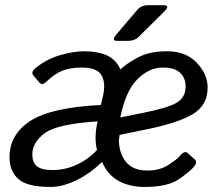

<svg xmlns="http://www.w3.org/2000/svg" viewBox="-20 -721 869 749"><path d="M437 -561.5Q412.6 -561.5 434.6 -587.4L515.6 -682.6Q531.2 -700.7 558.1 -700.7H617.2Q646 -700.7 620.1 -675.3L519.5 -575.7Q504.9 -561.5 478 -561.5ZM17.1 -107.4Q17.1 -196.3 97.9 -249Q178.7 -301.8 373.5 -311.5L381.3 -344.7Q393.6 -396.5 376.2 -427Q358.9 -457.5 299.8 -457.5Q254.9 -457.5 224.1 -445.6Q193.4 -433.6 158.7 -400.4Q144.5 -386.7 133.8 -398.9L110.8 -425.8Q99.1 -439.5 118.2 -455.1Q161.1 -490.2 213.9 -505.6Q266.6 -521 307.6 -521Q359.4 -521 395.5 -505.6Q431.6 -490.2 449.7 -450.7H450.7Q469.7 -470.2 515.6 -495.6Q561.5 -521 630.9 -521Q706.1 -521 748 -475.8Q790 -430.7 790 -379.9Q790 -310.5 732.7 -276.1Q675.3 -241.7 556.2 -217.3L446.8 -194.8Q443.8 -176.3 443.8 -175.3Q443.8 -125 470.7 -90.3Q497.6 -55.7 555.2 -55.7Q603 -55.7 637 -77.6Q670.9 -99.6 682.1 -113.3Q700.2 -135.3 712.9 -123.5L740.2 -98.6Q751.5 -88.4 737.3 -71.3Q722.2 -52.7 678.2 -22.2Q634.3 8.3 543.5 8.3Q486.3 8.3 443.1 -15.1Q399.9 -38.6 378.4 -88.9H377.4Q331.5 -43.9 277.8 -17.8Q224.1 8.3 177.2 8.3Q85.9 8.3 51.5 -22.7Q17.1 -53.7 17.1 -107.4ZM106 -118.2Q106 -87.9 123.8 -72.8Q141.6 -57.6 184.6 -57.6Q233.4 -57.6 278.1 -77.9Q322.8 -98.1 358.4 -135.7Q346.2 -184.6 360.8 -247.6Q202.1 -237.3 154.1 -201.2Q106 -165 106 -118.2ZM449.2 -262.7 538.6 -280.8Q636.2 -300.3 670.2 -321Q704.1 -341.8 704.1 -383.8Q704.1 -417 682.4 -437.3Q660.6 -457.5 614.7 -457.5Q562.5 -457.5 516.6 -412.6Q470.7 -367.7 449.2 -262.7Z"/></svg>

Font: Istok Web
Style: BoldItalic
Weight: 700
Italic angle: -13°
Designer: Andrey V. Panov
Foundry: Andrey V. Panov
Version: Version 1.0.2g